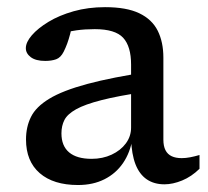

<svg xmlns="http://www.w3.org/2000/svg" viewBox="-20 -520 596 550"><path d="M413 -315.5 397.5 -257Q318.5 -245.5 270.8 -233.2Q223 -221 198 -207Q173 -193 164.5 -176.2Q156 -159.5 156 -138Q156 -102 178 -83.5Q200 -65 242.5 -65Q274 -65 299.8 -77Q325.5 -89 340.5 -109.2Q355.5 -129.5 355.5 -154.5V-335Q355.5 -387 332.8 -411.8Q310 -436.5 251.5 -436.5Q223.5 -436.5 199.5 -433.2Q175.5 -430 154 -424L189 -457Q185 -438 181 -422.8Q177 -407.5 172.5 -395.2Q168 -383 162.5 -372Q154 -355 140.8 -350.2Q127.5 -345.5 109.5 -345.5Q82.5 -345.5 68.2 -356.2Q54 -367 54 -382Q54 -399 71.2 -419Q88.5 -439 119 -457.5Q149.5 -476 191 -487.8Q232.5 -499.5 281 -499.5Q342.5 -499.5 379 -482Q415.5 -464.5 431.8 -432Q448 -399.5 448 -355V-120Q448 -101.5 454 -89.8Q460 -78 471.8 -72.5Q483.5 -67 500.5 -67Q512 -67 525 -69.5Q538 -72 551.5 -76V-36.5Q528.5 -14 501.8 -3Q475 8 451 8Q421.5 8 400.5 -6.2Q379.5 -20.5 368.2 -49.2Q357 -78 355.5 -122L359.5 -123.5Q353 -83 332.5 -53Q312 -23 279.2 -6.5Q246.5 10 203.5 10Q133 10 93.8 -24Q54.5 -58 54.5 -120.5Q54.5 -156.5 68.8 -185.2Q83 -214 121.2 -237.2Q159.5 -260.5 230 -279.5Q300.5 -298.5 413 -315.5Z"/></svg>

Font: Newsreader 9pt
Style: Regular
Weight: 400
Designer: Hugues Gentile
Foundry: Production Type
Version: Version 1.003